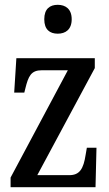

<svg xmlns="http://www.w3.org/2000/svg" viewBox="-20 -778 455 798"><path d="M220 -638C252 -638 278 -655 278 -698C278 -741 252 -758 220 -758C187 -758 164 -741 164 -698C164 -655 187 -638 220 -638ZM24 0H377L381 -164H341L336 -135C327 -76 311 -50 268 -50H135L374 -495V-536H48L39 -393H81L85 -409C98 -462 109 -486 154 -486H262L24 -40Z"/></svg>

Font: Noto Serif Sinhala ExtraCondensed Medium
Style: Regular
Weight: 500
Width: 2
Designer: Jelle Bosma - Monotype Design Team
Foundry: Monotype Imaging Inc.
Version: Version 2.007